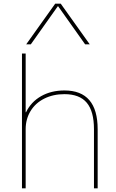

<svg xmlns="http://www.w3.org/2000/svg" viewBox="-20 -1020 628 1040"><path d="M99 -730H119V-412H121Q148 -468 202.5 -499Q257 -530 329 -530Q509 -530 509 -320V0H489V-320Q489 -417 450 -463.5Q411 -510 329 -510Q268 -510 220 -486Q172 -462 145.5 -418.5Q119 -375 119 -320V0H99ZM279 -1000H309L466 -780H441L295 -986H293L147 -780H122Z"/></svg>

Font: Enso Thin
Style: Regular
Weight: 100
Designer: Coji Morishita
Foundry: UNDERFOREST DESIGN
Version: Version 1.000